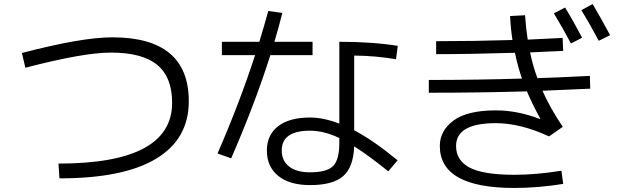

<svg xmlns="http://www.w3.org/2000/svg" viewBox="-20 -869 3040 946"><path d="M87.9 -607.9Q382.8 -685.1 533.2 -685.1Q910.2 -685.1 910.2 -370.1Q910.2 -184.1 749.5 -87.2Q588.9 9.8 272.9 9.8L268.1 -63Q828.1 -63 828.1 -362.8Q828.1 -488.8 754.6 -549.3Q681.2 -609.9 526.9 -609.9Q390.6 -609.9 105 -535.2Z M1931.2 -577.1Q1832 -594.2 1725.1 -595.2V-227.1Q1821.3 -176.3 1939 -79.1L1893.1 -24.9Q1792 -106 1725.1 -147.9Q1721.2 -44.9 1670.7 -1Q1620.1 43 1507.8 43Q1406.7 43 1350.8 -2.4Q1294.9 -47.9 1294.9 -127Q1294.9 -204.1 1350.3 -247.1Q1405.8 -290 1507.8 -290Q1573.7 -290 1651.9 -259.8V-663.1Q1814.9 -663.1 1939.9 -643.1ZM1073.2 -597.2V-663.1H1257.8Q1284.7 -752 1301.8 -814.9L1371.1 -805.2Q1354 -736.3 1332 -663.1H1520V-597.2H1312Q1237.8 -362.3 1119.1 -88.9L1051.8 -112.8Q1160.6 -362.8 1236.8 -597.2ZM1651.9 -189Q1575.7 -225.1 1507.8 -225.1Q1367.7 -225.1 1368.2 -127Q1368.2 -77.1 1404.5 -48.6Q1440.9 -20 1507.8 -20Q1589.8 -20 1620.8 -50.5Q1651.9 -81.1 1651.9 -165Z M2709 -803.2 2764.2 -832Q2805.2 -765.1 2848.1 -683.1L2793 -654.8Q2756.8 -724.1 2709 -803.2ZM2844.2 -818.8 2899.9 -849.1Q2939.9 -782.2 2985.8 -695.8L2930.2 -668Q2886.2 -751 2844.2 -818.8ZM2493.2 -790 2566.9 -793.9Q2571.8 -725.1 2580.1 -673.8Q2634.3 -675.8 2752 -682.1L2754.9 -618.2Q2699.7 -615.2 2591.8 -610.8Q2605 -545.9 2627.9 -483.9Q2722.2 -486.8 2886.2 -495.1L2888.2 -432.1Q2811 -428.2 2652.8 -421.9Q2689 -338.9 2752.9 -244.1L2685.1 -196.8Q2545.9 -261.7 2423.8 -262.2Q2227.1 -262.2 2227.1 -149.9Q2227.1 -78.1 2294.4 -43Q2361.8 -7.8 2514.2 -7.8Q2621.1 -7.8 2746.1 -27.8L2754.9 37.1Q2631.8 57.1 2514.2 57.1Q2147 57.1 2147 -149.9Q2147 -225.1 2214.6 -275.1Q2282.2 -325.2 2423.8 -325.2Q2529.8 -325.2 2641.1 -282.2L2642.1 -284.2Q2601.1 -359.4 2576.2 -418.9Q2348.1 -412.1 2092.8 -412.1V-475.1Q2335 -475.1 2551.8 -481.9Q2531.7 -539.1 2517.1 -608.9Q2286.1 -602.1 2128.9 -602.1V-666Q2313 -666 2504.9 -671.9Q2496.1 -729 2493.2 -790Z"/></svg>

Font: WebKoruri
Style: Regular
Weight: 400
Foundry: lindwurm / mohemohe
Version: Version 1.00